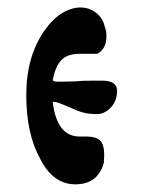

<svg xmlns="http://www.w3.org/2000/svg" viewBox="-20 -472 381 510"><path d="M120.1 -201.2Q130.9 -109.4 191.4 -109.4H208Q235.4 -109.4 246.1 -98.6Q256.8 -87.9 256.8 -59.6L255.9 -40Q240.2 17.6 180.2 17.6Q120.1 17.6 85.9 -51.8Q49.8 -117.2 49.8 -219.7Q49.8 -322.3 98.6 -391.6Q121.1 -422.9 145.5 -437.5Q169.9 -452.1 193.8 -452.1Q217.8 -452.1 235.8 -437.5Q253.9 -422.9 257.8 -402.3Q262.7 -391.6 262.7 -376Q262.7 -341.8 238.3 -329.1H192.4Q158.2 -329.1 142.6 -312Q127 -294.9 120.1 -259.8Q120.1 -254.9 136.7 -254.9L179.7 -255.9Q196.3 -257.8 228.5 -257.8H251Q291 -257.8 291 -231Q291 -204.1 274.4 -186.5Q257.8 -168.9 237.3 -168.9Q216.8 -168.9 201.7 -172.9Q186.5 -176.8 168 -185.5Q132.8 -201.2 126 -201.2Z"/></svg>

Font: Menaion Unicode
Style: Regular
Weight: 400
Designer: Aleksandr Andreev
Foundry: Ponomar Technologies, Inc.
Version: 2.0